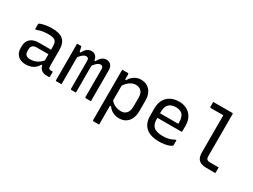

<svg xmlns="http://www.w3.org/2000/svg" viewBox="-64 -1464 3128 2377"><g transform="rotate(30 1500.0 -275.0)"><path d="M497 -351Q497 -323 497 -295Q497 -267 497 -238.5Q497 -210 497 -182Q497 -154 497 -126Q497 -113 499.5 -104Q502 -95 507 -90Q512 -85 519 -83Q526 -81 536 -81Q538 -81 540.5 -81Q543 -81 546 -81H561Q561 -63 561 -46Q561 -29 561 -11Q561 -5 558 -2.5Q555 0 550 0Q545 0 534.5 0Q524 0 515 0Q492 0 472 -7Q452 -14 437 -28Q422 -42 414 -62.5Q406 -83 406 -111Q406 -146 406 -183.5Q406 -221 406 -256Q406 -272 406 -288Q406 -304 406 -320Q406 -336 406 -352Q406 -392 394.5 -414.5Q383 -437 356 -446.5Q329 -456 283 -456Q254 -456 227 -453Q200 -450 174.5 -443.5Q149 -437 123 -427H108Q108 -445 108 -463Q108 -481 108 -499Q108 -502 109 -504Q110 -506 111 -507Q116 -513 141.5 -521Q167 -529 204.5 -535.5Q242 -542 283 -542Q339 -542 379.5 -531.5Q420 -521 446 -498Q472 -475 484.5 -439Q497 -403 497 -351ZM162 -142Q162 -108 181.5 -90.5Q201 -73 240 -73Q274 -73 304.5 -82Q335 -91 364 -112.5Q393 -134 424 -172V-85H395Q378 -54 353.5 -33Q329 -12 296 -1Q263 10 223 10Q176 10 142 -7.5Q108 -25 89 -56.5Q70 -88 70 -132V-164Q70 -197 81 -223.5Q92 -250 112.5 -268Q133 -286 162 -296Q191 -306 227 -306Q262 -306 294.5 -306Q327 -306 359 -306Q391 -306 424 -306Q433 -306 436.5 -295.5Q440 -285 441 -270Q442 -255 442 -241Q405 -241 373.5 -241Q342 -241 310 -241Q278 -241 240 -241Q219 -241 204.5 -236.5Q190 -232 180 -221Q171 -213 166.5 -200.5Q162 -188 162 -172Z M1152 0Q1141 0 1128 0Q1115 0 1103 0Q1091 0 1079 0Q1076 0 1073.5 -1.5Q1071 -3 1069.5 -5Q1068 -7 1068 -11Q1068 -51 1068 -91Q1068 -131 1068 -170.5Q1068 -210 1068 -250Q1068 -290 1068 -330Q1068 -370 1068 -410Q1068 -432 1058.5 -443Q1049 -454 1031 -454Q1014 -454 998 -444.5Q982 -435 964.5 -416Q947 -397 926 -367L915 -458H953Q967 -485 983 -503.5Q999 -522 1019 -532.5Q1039 -543 1063 -543Q1083 -543 1100 -536Q1117 -529 1128.5 -516Q1140 -503 1146 -485Q1152 -467 1152 -444Q1152 -401 1152 -358Q1152 -315 1152 -272Q1152 -229 1152 -185.5Q1152 -142 1152 -99Q1152 -74 1152 -49.5Q1152 -25 1152 0ZM938 0Q928 0 916.5 0Q905 0 894 0Q883 0 873 0Q870 0 867.5 -1.5Q865 -3 863.5 -5Q862 -7 862 -11Q862 -51 862 -91Q862 -131 862 -171Q862 -211 862 -250.5Q862 -290 862 -330Q862 -370 862 -410Q862 -426 858 -435Q854 -444 846 -449Q838 -454 825 -454Q808 -454 791.5 -444.5Q775 -435 757 -416Q739 -397 718 -366L706 -458H740Q754 -486 770 -504.5Q786 -523 806.5 -533Q827 -543 851 -543Q871 -543 887 -536Q903 -529 914.5 -515.5Q926 -502 932 -484.5Q938 -467 938 -444Q938 -400 938 -351Q938 -302 938 -247.5Q938 -193 938 -131.5Q938 -70 938 0ZM732 0Q722 0 713 0Q704 0 695 0Q686 0 677 0Q668 0 659 0Q656 0 654 -0.5Q652 -1 650.5 -2.5Q649 -4 648.5 -6Q648 -8 648 -11Q648 -81 648 -151Q648 -221 648 -291.5Q648 -362 648 -432Q648 -463 648 -488.5Q648 -514 648 -532Q655 -532 663 -532Q671 -532 678.5 -532Q686 -532 693.5 -532Q701 -532 709 -532Q709 -532 712.5 -517.5Q716 -503 720.5 -484Q725 -465 728.5 -450.5Q732 -436 732 -436Q732 -376 732 -305Q732 -234 732 -157Q732 -80 732 0Z M1293 -532Q1308 -532 1321 -532Q1334 -532 1347 -532Q1360 -532 1374 -532Q1378 -532 1380 -530.5Q1382 -529 1383.5 -527Q1385 -525 1385 -521Q1385 -431 1385 -341Q1385 -251 1385 -160.5Q1385 -70 1385 20Q1385 110 1385 200Q1371 200 1358 200Q1345 200 1332 200Q1319 200 1304 200Q1301 200 1298.5 198.5Q1296 197 1294.5 194.5Q1293 192 1293 189Q1293 111 1293 33.5Q1293 -44 1293 -121.5Q1293 -199 1293 -276.5Q1293 -354 1293 -431Q1293 -457 1293 -482Q1293 -507 1293 -532ZM1559 -543Q1611 -543 1650 -519.5Q1689 -496 1711 -452Q1733 -408 1733 -347V-191Q1733 -144 1720.5 -107Q1708 -70 1684.5 -43.5Q1661 -17 1629 -3.5Q1597 10 1557 10Q1524 10 1495 1Q1466 -8 1442.5 -26Q1419 -44 1399 -70H1371V-165Q1402 -119 1444 -98.5Q1486 -78 1533 -78Q1567 -78 1591 -92.5Q1615 -107 1628.5 -136Q1642 -165 1642 -205V-333Q1642 -365 1634 -388.5Q1626 -412 1611 -427Q1597 -441 1577.5 -448Q1558 -455 1533 -455Q1504 -455 1476.5 -442.5Q1449 -430 1422.5 -404Q1396 -378 1372 -337V-445H1399Q1418 -477 1442 -498Q1466 -519 1495.5 -531Q1525 -543 1559 -543Z M2103 -543Q2162 -543 2211 -518.5Q2260 -494 2289.5 -444.5Q2319 -395 2319 -318V-245Q2319 -242 2317.5 -239.5Q2316 -237 2314 -235.5Q2312 -234 2308 -234H2049Q2032 -234 2015 -234Q1998 -234 1982 -234H1952L1939 -299H2229Q2229 -304 2229 -309Q2229 -314 2229 -319Q2229 -358 2220.5 -386.5Q2212 -415 2194 -433Q2178 -448 2155 -455.5Q2132 -463 2103 -463Q2038 -463 2003 -428.5Q1968 -394 1968 -316V-211Q1968 -189 1972 -170.5Q1976 -152 1983.5 -137Q1991 -122 2002 -110Q2022 -90 2054.5 -80.5Q2087 -71 2130 -71Q2166 -71 2194 -75Q2222 -79 2246.5 -88Q2271 -97 2296 -111H2311Q2311 -93 2311 -75Q2311 -57 2311 -40Q2311 -38 2310 -36Q2309 -34 2307 -32Q2295 -20 2268 -10Q2241 0 2205 5.5Q2169 11 2129 11Q2068 11 2020 -3.5Q1972 -18 1940.5 -46.5Q1909 -75 1893 -116Q1877 -157 1877 -211V-315Q1877 -373 1894.5 -416Q1912 -459 1943 -487Q1974 -515 2015 -529Q2056 -543 2103 -543Z M2468 -750Q2495 -750 2522.5 -750Q2550 -750 2577 -750Q2604 -750 2631 -750Q2658 -750 2685 -750Q2712 -750 2740 -750Q2744 -750 2746 -748.5Q2748 -747 2749.5 -745Q2751 -743 2751 -739Q2751 -693 2751 -633Q2751 -573 2751 -506.5Q2751 -440 2751 -374Q2751 -308 2751 -248Q2751 -188 2751 -142Q2751 -124 2753.5 -113Q2756 -102 2763 -95Q2771 -87 2783 -84Q2795 -81 2812 -81Q2830 -81 2847.5 -81Q2865 -81 2882.5 -81Q2900 -81 2917 -81H2932Q2932 -64 2932 -46.5Q2932 -29 2932 -11Q2932 -7 2930.5 -5Q2929 -3 2927 -1.5Q2925 0 2921 0Q2910 0 2889.5 0Q2869 0 2846.5 0Q2824 0 2804 0Q2765 0 2737.5 -8.5Q2710 -17 2692.5 -34Q2675 -51 2667 -77Q2659 -103 2659 -138Q2659 -178 2659 -231.5Q2659 -285 2659 -344Q2659 -403 2659 -462.5Q2659 -522 2659 -575.5Q2659 -629 2659 -669H2645Q2618 -669 2590 -669Q2562 -669 2534 -669Q2506 -669 2479 -669Q2474 -669 2471 -672Q2468 -675 2468 -680Q2468 -697 2468 -714.5Q2468 -732 2468 -750Z"/></g></svg>

Font: RecMonoLinear Nerd Font Mono
Style: Regular
Weight: 400
Monospace: yes
Version: Version 1.085; ttfautohint (v1.8.4.7-5d5b);Nerd Fonts 3.2.1